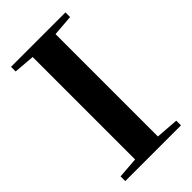

<svg xmlns="http://www.w3.org/2000/svg" viewBox="-208 -726 788 788"><g transform="rotate(-45 186.0 -331.5)"><path d="M24.4 0V-27.3L115.7 -34.2V-628.9L24.4 -636.2V-663.1H340.3V-636.2L248.5 -628.9V-34.7L347.7 -27.3V0Z"/></g></svg>

Font: Elstob SemiBold
Style: Regular
Weight: 600
Designer: Peter S. Baker
Version: Version 1.015